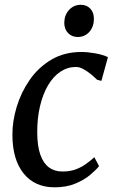

<svg xmlns="http://www.w3.org/2000/svg" viewBox="-20 -790 500 820"><path d="M213 10Q129 10 81.2 -48.8Q33.5 -107.5 33 -213Q32.5 -271.5 51.2 -333.5Q70 -395.5 106.8 -448.8Q143.5 -502 199 -535Q254.5 -568 327.5 -568Q355 -568 387 -562.2Q419 -556.5 441 -546L413 -444.5L394.5 -449.5Q382 -462 366.5 -474.5Q351 -487 335 -495.5Q319 -504 304.5 -504Q268.5 -504 238 -483.8Q207.5 -463.5 185.2 -425.8Q163 -388 150.8 -336.2Q138.5 -284.5 139 -222Q139.5 -166 152.2 -129.5Q165 -93 188.8 -75.2Q212.5 -57.5 246.5 -57.5Q277 -57.5 300.2 -65.5Q323.5 -73.5 343.5 -87.2Q363.5 -101 383 -118.5L403 -80.5Q390.5 -64.5 365 -43Q339.5 -21.5 301.5 -5.8Q263.5 10 213 10ZM312 -632Q287 -632 270.5 -649Q254 -666 254.5 -694.5Q255.5 -727 275.5 -748.2Q295.5 -769.5 325 -769.5Q350.5 -769.5 365.8 -753Q381 -736.5 381 -710Q381 -675.5 361.5 -653.8Q342 -632 312 -632Z"/></svg>

Font: Merriweather Light 18pt
Style: Italic
Weight: 400
Italic angle: -7.8°
Version: Version 2.101